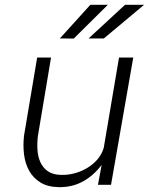

<svg xmlns="http://www.w3.org/2000/svg" viewBox="-20 -767 627 797"><path d="M401.9 -82.5Q368.7 -38.1 323.5 -13.4Q278.3 11.2 222.2 9.8Q177.2 8.8 147.5 -9.8Q117.7 -28.3 101.1 -58.1Q84.5 -87.9 79.8 -125.7Q75.2 -163.6 79.6 -203.1L134.3 -528.3H191.9L137.2 -201.7Q133.8 -173.3 135.5 -145Q137.2 -116.7 147.5 -94Q157.7 -71.3 178 -56.6Q198.2 -42 232.4 -41Q259.3 -40 287.4 -47.1Q315.4 -54.2 340.1 -68.6Q364.7 -83 383.5 -104.2Q402.3 -125.5 410.6 -153.3L474.1 -528.3H533.2L440.9 0H386.7ZM499 -747.1H578.1L411.1 -607.4H347.7ZM355 -747.1H427.7L286.1 -606.9L228.5 -607.4Z"/></svg>

Font: Roboto Mono Light
Style: Italic
Weight: 300
Designer: Google
Version: Version 2.000985; 2015; ttfautohint (v1.3)